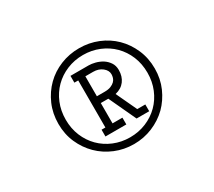

<svg xmlns="http://www.w3.org/2000/svg" viewBox="-104 -827 1010 908"><g transform="rotate(-30 400.5 -372.5)"><path d="M586 -186Q550 -151 502 -131Q454 -111 400 -111Q346 -111 298 -131Q250 -151 214.5 -186Q179 -221 158 -268.5Q137 -316 137 -372Q137 -429 158 -477Q179 -525 214.5 -560Q250 -595 298 -614.5Q346 -634 400 -634Q454 -634 502 -614.5Q550 -595 585.5 -560Q621 -525 642 -477Q663 -429 663 -372Q663 -316 642 -268.5Q621 -221 586 -186ZM241 -212Q271 -182 312 -165Q353 -148 400 -148Q447 -148 488 -165Q529 -182 559 -212Q589 -242 606 -283Q623 -324 623 -372Q623 -421 606 -462Q589 -503 559 -533Q529 -563 488 -580Q447 -597 400 -597Q353 -597 312 -580Q271 -563 241 -533Q211 -503 194 -462Q177 -421 177 -372Q177 -324 194 -283Q211 -242 241 -212ZM414 -210H300V-247H321V-504H300V-541H399Q415 -541 434.5 -536Q454 -531 472 -520Q489 -509 500.5 -492Q512 -475 512 -451Q512 -416 494 -392Q476 -368 442 -360L495 -247H539V-210H470L401 -358H360V-247H414ZM360 -504V-395H402Q423 -395 436.5 -400.5Q450 -406 458 -414Q466 -422 469 -432Q472 -442 472 -451Q472 -472 452 -488Q432 -504 402 -504Z"/></g></svg>

Font: Josefin Slab
Style: Bold
Weight: 700
Designer: Santiago Orozco
Foundry: Typemade
Version: Version 2.000